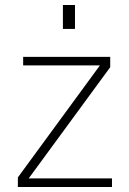

<svg xmlns="http://www.w3.org/2000/svg" viewBox="-20 -743 511 763"><path d="M278 -723H230V-628H278ZM51 0H425V-34H94L418 -476V-517H72V-483H377L51 -38Z"/></svg>

Font: United Sans Thin
Style: Regular
Weight: 100
Designer: Pablo Impallari, Rodrigo Fuenzalida (Modified by Dan O. Williams)
Version: Version 1.000;PS 001.000;hotconv 1.0.88;makeotf.lib2.5.64775